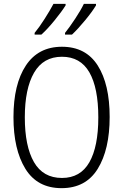

<svg xmlns="http://www.w3.org/2000/svg" viewBox="-20 -968 640 998"><path d="M50 -359Q50 -530 114.5 -627.5Q179 -725 302 -725Q426 -725 488 -627.5Q550 -530 550 -360Q550 -191 488 -90.5Q426 10 300 10Q174 10 112 -90.5Q50 -191 50 -359ZM491 -358Q491 -511 444.5 -592Q398 -673 302 -673Q205 -673 157 -590Q109 -507 109 -358Q109 -208 156.5 -125.5Q204 -43 302 -43Q398 -43 444.5 -124.5Q491 -206 491 -358ZM160 -797Q184 -826 212 -870Q240 -914 258 -948H321V-940Q301 -908 264 -862.5Q227 -817 195 -788H160ZM318 -797Q342 -827 371 -871Q400 -915 416 -948H479V-940Q460 -908 422.5 -862.5Q385 -817 354 -788H318Z"/></svg>

Font: Noto Sans Mono UI Light
Style: Regular
Weight: 300
Monospace: yes
Designer: Monotype Design team
Foundry: Monotype Imaging Inc.
Version: Version 1.000